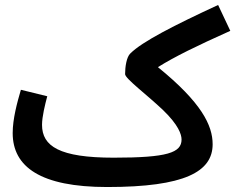

<svg xmlns="http://www.w3.org/2000/svg" viewBox="-20 -731 946 772"><path d="M411 21C724 21 835 -41 835 -151C835 -227 790 -319 615 -461C682 -503 770 -546 906 -607L857 -711C682 -630 552 -564 504 -516C489 -502 483 -463 483 -433C483 -415 571 -350 636 -288C697 -229 710 -191 710 -170C710 -117 653 -97 437 -97C219 -97 149 -143 149 -229C149 -262 161 -310 170 -344L64 -370C49 -319 31 -253 31 -196C31 -60 143 21 411 21Z"/></svg>

Font: Noto Sans Arabic UI SmBd
Style: Regular
Weight: 600
Designer: Monotype Design Team, Nadine Chahine and Nizar Qandah
Foundry: Monotype Imaging Inc.
Version: Version 2.010